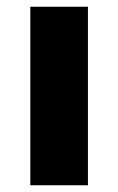

<svg xmlns="http://www.w3.org/2000/svg" viewBox="-20 -550 351 570"><path d="M241 0V-530H70V0Z"/></svg>

Font: Be Vietnam Pro ExtraBold
Style: Regular
Weight: 800
Designer: Lam Bao, Tony Le, Vietanh Nguyen
Foundry: Yellow Type Foundry
Version: Version 1.002